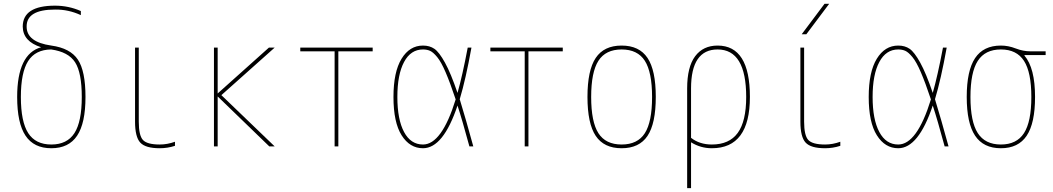

<svg xmlns="http://www.w3.org/2000/svg" viewBox="-20 -770 5540 1010"><path d="M70.3 -259.8Q70.3 -486.3 196.3 -521.5Q100.6 -551.8 99.6 -629.9Q99.6 -740.2 269.5 -740.2Q340.8 -740.2 405.3 -711.9V-690.4Q339.8 -720.7 269.5 -719.7Q119.1 -719.7 120.1 -629.9Q120.1 -548.8 250 -530.3Q349.6 -516.6 389.6 -456.5Q429.7 -396.5 429.7 -259.8Q429.7 -122.1 385.7 -56.2Q341.8 9.8 250 9.8Q158.2 9.8 114.3 -56.2Q70.3 -122.1 70.3 -259.8ZM249 -509.8Q166 -508.8 127.9 -448.7Q89.8 -388.7 89.8 -259.8Q89.8 -129.9 128.4 -69.8Q167 -9.8 250 -9.8Q333 -9.8 371.6 -69.8Q410.2 -129.9 410.2 -259.8Q410.2 -387.7 375 -442.4Q339.8 -497.1 249 -509.8Z M710 -519.5V-129.9Q710 -57.6 731.9 -33.7Q753.9 -9.8 820.3 -9.8Q860.4 -9.8 900.4 -24.4V-2.9Q861.3 9.8 820.3 9.8Q745.1 9.8 717.8 -20Q690.4 -49.8 690.4 -129.9V-519.5Z M1424.8 0H1396.5L1125 -262.7V0H1105.5V-519.5H1125V-278.3L1394.5 -519.5H1424.8L1144.5 -269.5Z M1759.8 -500V0H1740.2V-500H1559.6V-519.5H1940.4V-500Z M2469.7 0H2449.2Q2411.1 -140.6 2386.7 -214.8Q2311.5 9.8 2205.1 9.8Q2135.7 9.8 2092.8 -58.1Q2049.8 -126 2049.8 -259.8Q2049.8 -391.6 2092.3 -460.9Q2134.8 -530.3 2205.1 -530.3Q2240.2 -530.3 2265.1 -513.2Q2290 -496.1 2320.8 -440.4Q2351.6 -384.8 2386.7 -281.2Q2412.1 -370.1 2440.4 -519.5H2460Q2429.7 -351.6 2398.4 -248Q2430.7 -142.6 2469.7 0ZM2377 -247.1Q2347.7 -335 2324.2 -389.6Q2300.8 -444.3 2279.8 -469.7Q2258.8 -495.1 2242.7 -502.4Q2226.6 -509.8 2205.1 -509.8Q2140.6 -509.8 2105.5 -443.8Q2070.3 -377.9 2070.3 -259.8Q2070.3 -141.6 2105.5 -75.7Q2140.6 -9.8 2205.1 -9.8Q2303.7 -9.8 2377 -247.1Z M2759.8 -500V0H2740.2V-500H2559.6V-519.5H2940.4V-500Z M3386.2 -55.2Q3342.8 9.8 3250 9.8Q3157.2 9.8 3113.8 -55.2Q3070.3 -120.1 3070.3 -260.3Q3070.3 -400.4 3113.8 -465.3Q3157.2 -530.3 3250 -530.3Q3342.8 -530.3 3386.2 -465.3Q3429.7 -400.4 3429.7 -260.3Q3429.7 -120.1 3386.2 -55.2ZM3127.9 -69.3Q3166 -9.8 3250 -9.8Q3334 -9.8 3372.1 -69.3Q3410.2 -128.9 3410.2 -259.8Q3410.2 -390.6 3372.1 -450.2Q3334 -509.8 3250 -509.8Q3166 -509.8 3127.9 -450.2Q3089.8 -390.6 3089.8 -259.8Q3089.8 -128.9 3127.9 -69.3Z M3754.9 -509.8Q3615.2 -509.8 3615.2 -304.7V-44.9Q3660.2 -9.8 3724.6 -9.8Q3816.4 -9.8 3860.8 -70.8Q3905.3 -131.8 3905.3 -259.8Q3905.3 -509.8 3754.9 -509.8ZM3724.6 9.8Q3665 9.8 3615.2 -21.5V219.7H3594.7V-304.7Q3594.7 -418 3636.7 -474.1Q3678.7 -530.3 3754.9 -530.3Q3924.8 -530.3 3924.8 -260.3Q3924.8 9.8 3724.6 9.8Z M4210 -519.5V-129.9Q4210 -57.6 4231.9 -33.7Q4253.9 -9.8 4320.3 -9.8Q4360.4 -9.8 4400.4 -24.4V-2.9Q4361.3 9.8 4320.3 9.8Q4245.1 9.8 4217.8 -20Q4190.4 -49.8 4190.4 -129.9V-519.5ZM4221.7 -589.8H4197.3L4317.4 -750H4341.8Z M4969.7 0H4949.2Q4911.1 -140.6 4886.7 -214.8Q4811.5 9.8 4705.1 9.8Q4635.7 9.8 4592.8 -58.1Q4549.8 -126 4549.8 -259.8Q4549.8 -391.6 4592.3 -460.9Q4634.8 -530.3 4705.1 -530.3Q4740.2 -530.3 4765.1 -513.2Q4790 -496.1 4820.8 -440.4Q4851.6 -384.8 4886.7 -281.2Q4912.1 -370.1 4940.4 -519.5H4960Q4929.7 -351.6 4898.4 -248Q4930.7 -142.6 4969.7 0ZM4877 -247.1Q4847.7 -335 4824.2 -389.6Q4800.8 -444.3 4779.8 -469.7Q4758.8 -495.1 4742.7 -502.4Q4726.6 -509.8 4705.1 -509.8Q4640.6 -509.8 4605.5 -443.8Q4570.3 -377.9 4570.3 -259.8Q4570.3 -141.6 4605.5 -75.7Q4640.6 -9.8 4705.1 -9.8Q4803.7 -9.8 4877 -247.1Z M5369.1 -477.5Q5424.8 -412.1 5424.8 -259.8Q5424.8 -122.1 5380.9 -56.2Q5336.9 9.8 5245.1 9.8Q5153.3 9.8 5109.4 -56.2Q5065.4 -122.1 5065.4 -260.3Q5065.4 -398.4 5109.4 -464.4Q5153.3 -530.3 5245.1 -530.3Q5284.2 -530.3 5323.2 -515.1Q5362.3 -500 5400.4 -500H5480.5V-480.5H5369.1ZM5123.5 -69.8Q5162.1 -9.8 5245.1 -9.8Q5328.1 -9.8 5366.7 -69.8Q5405.3 -129.9 5405.3 -259.8Q5405.3 -389.6 5366.7 -449.7Q5328.1 -509.8 5245.1 -509.8Q5162.1 -509.8 5123.5 -449.7Q5085 -389.6 5085 -259.8Q5085 -129.9 5123.5 -69.8Z"/></svg>

Font: Mgen+ 1mn thin
Style: Regular
Weight: 100
Designer: [Source Han Sans]
Ryoko NISHIZUKA  (kana & ideographs); Paul D. Hunt (Latin, Greek & Cyrillic); Wenlong ZHANG  (bopomofo
Version: Version 1.059.20150602